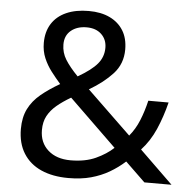

<svg xmlns="http://www.w3.org/2000/svg" viewBox="-52 -777 837 839"><g transform="rotate(5 366.0 -357.5)"><path d="M304 -725Q358 -725 396.5 -706.5Q435 -688 456 -654Q477 -620 477 -571Q477 -508 436.5 -464Q396 -420 334 -384L527 -198Q553 -229 569.5 -269.5Q586 -310 597 -357H686Q670 -293 646 -238Q622 -183 584 -142L730 0H611L524 -84Q493 -56 457 -35Q421 -14 377.5 -2Q334 10 278 10Q209 10 158.5 -12.5Q108 -35 80.5 -79Q53 -123 53 -186Q53 -237 71.5 -274Q90 -311 125 -340Q160 -369 207 -396Q186 -420 166 -446Q146 -472 133 -502.5Q120 -533 120 -569Q120 -618 142 -653Q164 -688 205.5 -706.5Q247 -725 304 -725ZM260 -341Q224 -320 198.5 -298.5Q173 -277 159 -251Q145 -225 145 -189Q145 -134 182 -101Q219 -68 281 -68Q345 -68 391 -89Q437 -110 468 -139ZM301 -653Q259 -653 232.5 -631Q206 -609 206 -570Q206 -534 225 -503.5Q244 -473 280 -436Q339 -470 364.5 -500.5Q390 -531 390 -571Q390 -607 366 -630Q342 -653 301 -653Z"/></g></svg>

Font: hextelugu15
Style: Book
Weight: 400
Designer: Jelle Bosma - Monotype Design Team
Foundry: Monotype Imaging Inc.
Version: Version 2.003